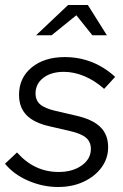

<svg xmlns="http://www.w3.org/2000/svg" viewBox="-33 -737 491 767"><path d="M199 10Q138 10 80 -15Q22 -40 -13 -83L35 -128Q104 -50 201 -50Q257 -50 293.5 -76Q330 -102 330 -142Q330 -170 311 -186.5Q292 -203 249 -213L167 -232Q103 -246 73 -277Q43 -308 43 -358Q43 -426 93.5 -467.5Q144 -509 226 -509Q282 -509 332.5 -489.5Q383 -470 427 -430L383 -382Q346 -415 304.5 -432.5Q263 -450 222 -450Q171 -450 140 -426Q109 -402 109 -364Q109 -336 127.5 -320Q146 -304 189 -294L271 -275Q337 -260 368 -229.5Q399 -199 399 -149Q399 -104 372.5 -68Q346 -32 301 -11Q256 10 199 10ZM111 -596 239 -717H318L394 -596H336L272 -676L173 -596Z"/></svg>

Font: Red Hat Display VF
Style: Italic
Weight: 300
Italic angle: -12°
Designer: Pentagram, MCKL
Foundry: Pentagram, MCKL
Version: Version 1.010